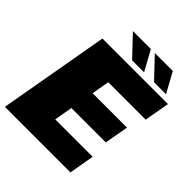

<svg xmlns="http://www.w3.org/2000/svg" viewBox="-248 -967 1105 1105"><g transform="rotate(45 304.0 -415.0)"><path d="M-22 0H511.5L538.5 -154H234L253.5 -266H533.5L559.5 -412.5H279.5L298.5 -521H603L630.5 -675H97ZM485 -707H582.5L515.5 -829.5H369ZM306.5 -707H404L337 -829.5H190.5Z"/></g></svg>

Font: Anybody Thin Black
Style: Italic
Weight: 900
Italic angle: -10°
Version: Version 1.113;gftools[0.9.25]